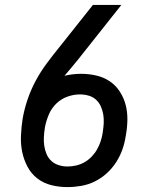

<svg xmlns="http://www.w3.org/2000/svg" viewBox="-20 -755 640 783"><path d="M255 8Q221 8 189 0Q157 -8 132 -27.5Q107 -47 92 -75.5Q77 -104 70.5 -135.5Q64 -167 65.5 -201.5Q67 -236 72 -269Q79 -310 92.5 -349.5Q106 -389 125.5 -425.5Q145 -462 171 -497Q197 -532 224 -565L359 -735H475L299 -513Q285 -496 271 -479Q257 -462 243 -446Q260 -450 277 -452Q294 -454 310 -454Q342 -454 372.5 -447Q403 -440 427.5 -423.5Q452 -407 468.5 -381.5Q485 -356 492.5 -327Q500 -298 499.5 -266Q499 -234 493 -202Q489 -174 479.5 -146.5Q470 -119 454 -94Q438 -69 415.5 -48.5Q393 -28 366.5 -15Q340 -2 311.5 3Q283 8 255 8ZM255 -76Q272 -76 290 -80Q308 -84 324 -93Q340 -102 353.5 -116Q367 -130 376 -146Q385 -162 390.5 -179Q396 -196 399 -214Q399 -215 399 -215Q399 -215 399 -216Q402 -234 403 -252.5Q404 -271 401 -288.5Q398 -306 391 -321.5Q384 -337 371.5 -348.5Q359 -360 341.5 -365Q324 -370 306 -370Q280 -370 254 -360.5Q228 -351 208.5 -331.5Q189 -312 178.5 -286.5Q168 -261 163 -235Q163 -235 163 -234.5Q163 -234 163 -234Q160 -215 159 -196.5Q158 -178 160.5 -160.5Q163 -143 170 -126.5Q177 -110 189.5 -98.5Q202 -87 219.5 -81.5Q237 -76 255 -76Z"/></svg>

Font: Iosevka Etoile Medium Oblique
Style: Regular
Weight: 500
Italic angle: -9°
Designer: Belleve Invis
Foundry: Belleve Invis
Version: Version 15.5.2; ttfautohint (v1.8.4)